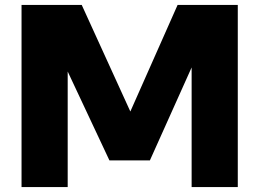

<svg xmlns="http://www.w3.org/2000/svg" viewBox="-20 -760 1054 780"><path d="M67.5 0V-740H312L509.5 -307L701.5 -740H946V0H758.5V-486L589 -108.5H424.5L255 -469.5V0Z"/></svg>

Font: Encode Sans SemiExpanded SemiExpanded ExtraBold
Style: Regular
Weight: 800
Width: 6
Designer: Multiple Designers
Foundry: Impallari Type
Version: Version 3.000; ttfautohint (v1.8.3) -l 8 -r 50 -G 200 -x 14 